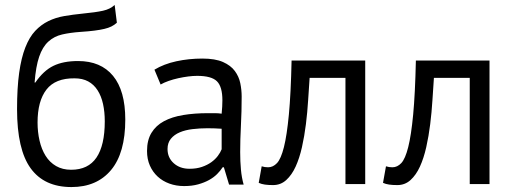

<svg xmlns="http://www.w3.org/2000/svg" viewBox="-20 -745 2078 777"><path d="M123 -411Q156 -459 196 -478.5Q236 -498 296 -498Q388 -498 437.5 -438Q487 -378 487 -261Q487 -126 429.5 -57Q372 12 269 12Q159 12 104 -64Q49 -140 49 -303Q49 -389 57.5 -450Q66 -511 82.5 -553Q99 -595 122.5 -620Q146 -645 175.5 -659.5Q205 -674 240 -680Q275 -686 315 -690Q367 -695 396.5 -701.5Q426 -708 444 -725L453 -653Q443 -644 431 -638Q419 -632 402 -628Q385 -624 361.5 -621Q338 -618 307 -616Q264 -613 231.5 -605.5Q199 -598 175.5 -576.5Q152 -555 138.5 -515.5Q125 -476 120 -411ZM132 -249Q132 -211 140 -176Q148 -141 164.5 -114.5Q181 -88 207 -73Q233 -58 268 -58Q337 -58 370.5 -107.5Q404 -157 404 -254Q404 -292 397 -324Q390 -356 375 -379.5Q360 -403 337 -415.5Q314 -428 282 -428Q204 -429 168 -382.5Q132 -336 132 -249Z M605 -463Q643 -486 693.5 -497Q744 -508 799 -508Q851 -508 882.5 -494Q914 -480 930.5 -457.5Q947 -435 952.5 -408Q958 -381 958 -354Q958 -294 955 -237Q952 -180 952 -129Q952 -92 955 -59Q958 -26 966 2H907L886 -68H881Q872 -54 858.5 -40.5Q845 -27 826 -16.5Q807 -6 782 1Q757 8 725 8Q693 8 665.5 -2Q638 -12 618 -30.5Q598 -49 586.5 -75Q575 -101 575 -134Q575 -178 593 -207.5Q611 -237 643.5 -254.5Q676 -272 721.5 -279.5Q767 -287 822 -287Q836 -287 849.5 -287Q863 -287 877 -285Q880 -315 880 -339Q880 -394 858 -416Q836 -438 778 -438Q761 -438 741.5 -435.5Q722 -433 701.5 -428.5Q681 -424 662.5 -417.5Q644 -411 630 -403ZM747 -62Q775 -62 797 -69.5Q819 -77 835 -88.5Q851 -100 861.5 -114Q872 -128 877 -141V-224Q863 -225 848.5 -225.5Q834 -226 820 -226Q789 -226 759.5 -222.5Q730 -219 707.5 -209.5Q685 -200 671.5 -183.5Q658 -167 658 -142Q658 -107 683 -84.5Q708 -62 747 -62Z M1378 -430H1233Q1230 -388 1227 -339.5Q1224 -291 1218 -242.5Q1212 -194 1202 -149.5Q1192 -105 1176.5 -71Q1161 -37 1138.5 -16.5Q1116 4 1085 4Q1066 4 1052 2Q1038 0 1027 -5L1039 -72Q1051 -68 1065 -68Q1085 -68 1101 -85Q1117 -102 1129 -149.5Q1141 -197 1149 -281Q1157 -365 1160 -500H1458V0H1378Z M1881 -430H1736Q1733 -388 1730 -339.5Q1727 -291 1721 -242.5Q1715 -194 1705 -149.5Q1695 -105 1679.5 -71Q1664 -37 1641.5 -16.5Q1619 4 1588 4Q1569 4 1555 2Q1541 0 1530 -5L1542 -72Q1554 -68 1568 -68Q1588 -68 1604 -85Q1620 -102 1632 -149.5Q1644 -197 1652 -281Q1660 -365 1663 -500H1961V0H1881Z"/></svg>

Font: PTSans
Style: Regular
Weight: 400
Designer: A.Korolkova, O.Umpeleva, V.Yefimov
Foundry: ParaType Ltd
Version: Version 2.003W OFL